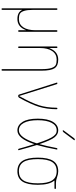

<svg xmlns="http://www.w3.org/2000/svg" viewBox="745 -1535 1010 2540"><g transform="rotate(90 1250.0 -265.0)"><path d="M89.8 210V-509.8Q89.8 -519.5 100.1 -519.5Q110.4 -519.5 110.4 -509.8V-200.2Q110.4 -121.1 124 -79.1Q137.7 -37.1 161.6 -23.4Q185.5 -9.8 230.5 -9.8Q301.8 -9.8 340.8 -67.4Q379.9 -125 379.9 -230.5V-509.8Q379.9 -519.5 390.1 -519.5Q400.4 -519.5 400.4 -509.8V-9.8Q400.4 0 390.1 0Q379.9 0 379.9 -9.8V-101.6Q379.9 -102.5 378.9 -102.5Q377 -102.5 377 -100.6Q335 10.7 230.5 9.8Q142.6 9.8 112.3 -51.8Q111.3 -51.8 110.4 -50.8V210Q110.4 219.7 100.1 219.7Q89.8 219.7 89.8 210Z M594.7 -9.8V-509.8Q594.7 -519.5 605 -519.5Q615.2 -519.5 615.2 -509.8V-415Q615.2 -414.1 616.2 -414.1Q618.2 -414.1 618.2 -416Q662.1 -530.3 769.5 -530.3Q850.6 -530.3 882.8 -481.4Q915 -432.6 915 -309.6V210Q915 219.7 904.8 219.7Q894.5 219.7 894.5 210V-309.6Q894.5 -392.6 880.4 -437.5Q866.2 -482.4 841.3 -496.1Q816.4 -509.8 769.5 -509.8Q696.3 -509.8 655.8 -451.2Q615.2 -392.6 615.2 -290V-9.8Q615.2 0 605 0Q594.7 0 594.7 -9.8Z M1230.5 -13.7 1073.2 -509.8Q1071.3 -513.7 1073.7 -516.6Q1076.2 -519.5 1080.1 -519.5Q1089.8 -519.5 1093.8 -509.8L1249 -15.6Q1249 -14.6 1250 -14.6Q1252 -14.6 1252 -15.6Q1340.8 -174.8 1372.6 -275.9Q1404.3 -377 1405.3 -508.8Q1405.3 -519.5 1415 -519.5Q1424.8 -519.5 1424.8 -508.8Q1423.8 -377.9 1392.6 -274.9Q1361.3 -171.9 1272.5 -12.7Q1263.7 0 1250 0Q1235.4 0 1230.5 -13.7Z M1709 -589.8Q1705.1 -589.8 1703.6 -593.3Q1702.1 -596.7 1704.1 -599.6L1808.6 -740.2Q1816.4 -750 1829.1 -750Q1833 -750 1834.5 -746.6Q1835.9 -743.2 1834 -740.2L1728.5 -599.6Q1720.7 -589.8 1709 -589.8ZM1705.1 -509.8Q1640.6 -509.8 1605.5 -443.8Q1570.3 -377.9 1570.3 -259.8Q1570.3 -141.6 1605.5 -75.7Q1640.6 -9.8 1705.1 -9.8Q1801.8 -9.8 1875 -242.2Q1876 -248 1875 -252.9Q1846.7 -338.9 1823.2 -392.6Q1799.8 -446.3 1779.3 -470.7Q1758.8 -495.1 1743.2 -502.4Q1727.5 -509.8 1705.1 -509.8ZM1705.1 9.8Q1635.7 9.8 1592.8 -58.1Q1549.8 -126 1549.8 -259.8Q1549.8 -391.6 1592.3 -460.9Q1634.8 -530.3 1705.1 -530.3Q1756.8 -530.3 1795.9 -481.9Q1835 -433.6 1884.8 -286.1Q1884.8 -285.2 1886.2 -285.2Q1887.7 -285.2 1887.7 -286.1Q1912.1 -371.1 1938.5 -508.8Q1940.4 -519.5 1950.2 -519.5Q1960 -519.5 1958 -509.8Q1931.6 -365.2 1899.4 -252.9Q1897.5 -248 1899.4 -243.2Q1924.8 -163.1 1966.8 -8.8Q1968.8 0 1960 0Q1950.2 0 1947.3 -9.8Q1928.7 -80.1 1888.7 -209Q1887.7 -210.9 1885.7 -210.9Q1812.5 9.8 1705.1 9.8Z M2366.7 -449.7Q2328.1 -509.8 2245.1 -509.8Q2162.1 -509.8 2123.5 -449.7Q2085 -389.6 2085 -259.8Q2085 -129.9 2123.5 -69.8Q2162.1 -9.8 2245.1 -9.8Q2328.1 -9.8 2366.7 -69.8Q2405.3 -129.9 2405.3 -259.8Q2405.3 -389.6 2366.7 -449.7ZM2245.1 -530.3Q2284.2 -530.3 2323.2 -515.1Q2362.3 -500 2400.4 -500H2469.7Q2479.5 -500 2480 -490.2Q2480.5 -480.5 2469.7 -480.5H2370.1Q2369.1 -480.5 2369.1 -479Q2369.1 -477.5 2369.6 -477.5Q2370.1 -477.5 2370.1 -476.6Q2424.8 -411.1 2424.8 -259.8Q2424.8 -122.1 2380.9 -56.2Q2336.9 9.8 2245.1 9.8Q2153.3 9.8 2109.4 -56.2Q2065.4 -122.1 2065.4 -260.3Q2065.4 -398.4 2109.4 -464.4Q2153.3 -530.3 2245.1 -530.3Z"/></g></svg>

Font: Rounded-X Mgen+ 1m thin
Style: Regular
Weight: 100
Designer: [Source Han Sans]
Ryoko NISHIZUKA  (kana & ideographs); Paul D. Hunt (Latin, Greek & Cyrillic); Wenlong ZHANG  (bopomofo
Version: Version 1.059.20150602